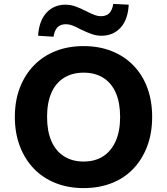

<svg xmlns="http://www.w3.org/2000/svg" viewBox="-20 -952 856 983"><path d="M408 11Q329 11 264 -15Q199 -41 153 -89Q107 -137 81.5 -204Q56 -271 56 -353Q56 -436 81.5 -502.5Q107 -569 153.5 -617Q200 -665 264.5 -690.5Q329 -716 408 -716Q487 -716 551.5 -690.5Q616 -665 662.5 -617.5Q709 -570 734 -503Q759 -436 759 -354Q759 -271 734 -204Q709 -137 663 -88.5Q617 -40 552 -14.5Q487 11 408 11ZM408 -125Q467 -125 508.5 -152Q550 -179 572.5 -230Q595 -281 595 -353Q595 -426 573 -476.5Q551 -527 509 -553.5Q467 -580 408 -580Q350 -580 307.5 -553.5Q265 -527 243 -476.5Q221 -426 221 -353Q221 -281 243 -230Q265 -179 307.5 -152Q350 -125 408 -125ZM254 -764 175 -769Q180 -846 218 -887Q256 -928 315 -928Q341 -928 366.5 -919Q392 -910 421 -895Q448 -881 465 -875Q482 -869 496 -869Q525 -869 540 -885Q555 -901 560 -932L639 -928Q635 -851 597 -810Q559 -769 499 -769Q473 -769 447 -778.5Q421 -788 392 -802Q367 -816 350 -822Q333 -828 318 -828Q289 -828 274 -812Q259 -796 254 -764Z"/></svg>

Font: Nunito Sans 10pt ExtraBold
Style: Regular
Weight: 800
Designer: Vernon Adams
Foundry: Vernon Adams
Version: Version 3.101;gftools[0.9.27]